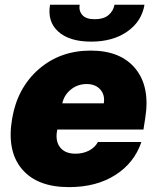

<svg xmlns="http://www.w3.org/2000/svg" viewBox="-20 -761 648 791"><path d="M264.2 9.9Q132.8 9.9 70.1 -64.8Q7.5 -139.6 29.8 -271.3Q51.1 -398.4 139.2 -475.5Q227.3 -552.6 353.7 -552.6Q477.6 -552.6 538.5 -477.5Q599.4 -402.3 578.1 -272.7L571 -227.3H216.3L214.5 -218.8Q208.1 -178.3 228.3 -153.1Q248.6 -127.8 291.2 -127.8Q321.7 -127.8 346.4 -140.4Q371.1 -153.1 383.5 -176.1H562.5Q533.4 -89.8 455.1 -40Q376.8 9.9 264.2 9.9ZM451.7 -741.5H575.3Q563.6 -672.2 504.1 -630.9Q444.6 -589.5 355.8 -589.5Q266 -589.5 220.2 -630.7Q174.4 -671.9 186.1 -741.5H308.2Q304 -716.6 319.1 -699.2Q334.2 -681.8 370.7 -681.8Q406.6 -681.8 426.8 -698.7Q447.1 -715.6 451.7 -741.5ZM236.5 -335.2H407.7Q413 -370.4 392.9 -392.6Q372.9 -414.8 336.6 -414.8Q300.8 -414.8 272.7 -392.8Q244.7 -370.7 236.5 -335.2Z"/></svg>

Font: Karasuma Gothic
Style: Italic
Weight: 900
Italic angle: -9.39999°
Designer: Rasmus Andersson / Ryoko Nishizuka
Foundry: Genbu
Version: Version 1.00